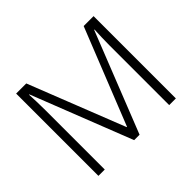

<svg xmlns="http://www.w3.org/2000/svg" viewBox="-153 -946 1178 1178"><g transform="rotate(-45 436.0 -357.0)"><path d="M410 0H457L715 -652H718C716 -614 714 -565 714 -521V0H772V-714H686L437 -89H434L188 -714H100V0H155V-515C155 -568 153 -616 151 -653H154Z"/></g></svg>

Font: Noto Sans Ethiopic Light
Style: Regular
Weight: 300
Designer: Monotype Design Team
Foundry: Monotype Imaging Inc.
Version: Version 2.102